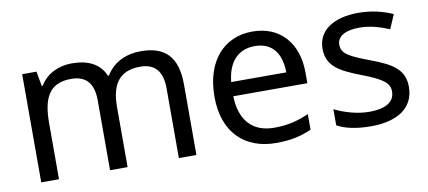

<svg xmlns="http://www.w3.org/2000/svg" viewBox="-56 -737 2091 937"><g transform="rotate(-10 989.0 -268.0)"><path d="M673 -546C603 -546 537 -517 501 -456H496C470 -517 414 -546 332 -546C268 -546 207 -519 174 -463H169L156 -536H85V0H173V-278C173 -403 208 -472 316 -472C391 -472 426 -429 426 -345V0H513V-296C513 -410 554 -472 658 -472C732 -472 767 -429 767 -345V0H854V-349C854 -487 794 -546 673 -546Z M1227 -546C1085 -546 990 -440 990 -264C990 -85 1095 10 1248 10C1321 10 1369 -1 1424 -25V-102C1368 -78 1320 -65 1252 -65C1145 -65 1084 -130 1081 -251H1448V-304C1448 -450 1364 -546 1227 -546ZM1226 -474C1315 -474 1355 -412 1356 -321H1083C1092 -417 1142 -474 1226 -474Z M1933 -148C1933 -234 1874 -269 1772 -307C1669 -346 1634 -364 1634 -409C1634 -449 1673 -474 1745 -474C1797 -474 1847 -459 1892 -440L1922 -510C1872 -532 1816 -546 1751 -546C1631 -546 1550 -495 1550 -404C1550 -316 1612 -284 1716 -244C1821 -204 1848 -180 1848 -140C1848 -92 1810 -61 1721 -61C1658 -61 1593 -83 1551 -104V-24C1592 -2 1644 10 1719 10C1850 10 1933 -44 1933 -148Z"/></g></svg>

Font: Noto Sans Cuneiform
Style: Regular
Weight: 400
Designer: Monotype Design Team
Foundry: Monotype Imaging Inc.
Version: Version 2.001